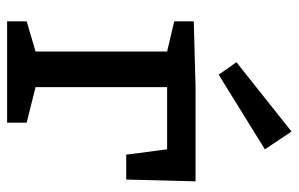

<svg xmlns="http://www.w3.org/2000/svg" viewBox="-170 -670 840 540"><g transform="rotate(90 250.0 -400.0)"><path d="M155 -645 350 -800 400 -725 190 -595ZM485 -335H415L400 -450H225V-80L325 -55V0H40V-55L125 -80V-450L40 -470V-525L225 -530H490Z"/></g></svg>

Font: Bitter
Style: Regular
Weight: 400
Designer: Sol Matas
Foundry: Sol Matas
Version: Version 1.300;PS 001.300;hotconv 1.0.70;makeotf.lib2.5.58329